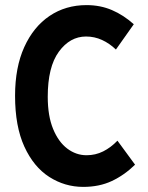

<svg xmlns="http://www.w3.org/2000/svg" viewBox="-20 -721 579 752"><path d="M39 -346Q39 -457 75 -536.5Q111 -616 174 -658.5Q237 -701 319 -701Q373 -701 418.5 -681.5Q464 -662 504 -626L434 -527Q409 -551 379.5 -564.5Q350 -578 317 -578Q254 -578 210.5 -518.5Q167 -459 167 -342Q167 -267 188 -216Q209 -165 243.5 -139Q278 -113 319 -113Q354 -113 384 -128Q414 -143 440 -170L509 -76Q467 -35 418 -12Q369 11 306 11Q234 11 173 -28Q112 -67 75.5 -146.5Q39 -226 39 -346Z"/></svg>

Font: Radio Canada Condensed SemiBold
Style: Regular
Weight: 600
Width: 3
Designer: Charles Daoud, Etienne Aubert Bonn, Alexandre Saumier Demers, Jacques Le Bailly
Foundry: Radio-Canada
Version: Version 2.104; ttfautohint (v1.8.4.7-5d5b);gftools[0.9.28.de